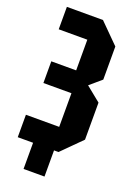

<svg xmlns="http://www.w3.org/2000/svg" viewBox="-158 -763 682 965"><g transform="rotate(20 182.5 -280.0)"><path d="M235 0H211V140H99V0H17V-120H195V-300H45V-416H178V-580H25V-700H218L322 -596V-419L260 -366L339 -302V-104Z"/></g></svg>

Font: Tektur Condensed SemiBold
Style: Regular
Weight: 600
Width: 3
Designer: Adam Jagosz
Foundry: Adam Jagosz
Version: Version 1.005;gftools[0.9.30]